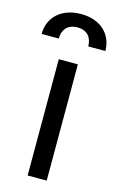

<svg xmlns="http://www.w3.org/2000/svg" viewBox="-148 -820 537 870"><g transform="rotate(15 120.5 -385.0)"><path d="M75.3 0H164.8V-545.5H75.3ZM-29.5 -636H51.1C51.1 -672.6 69.6 -706.7 120.7 -706.7C169.4 -706.7 189.3 -674 189.3 -636H269.5C269.5 -713.8 213.1 -769.5 120.7 -769.5C28.4 -769.5 -29.5 -713.8 -29.5 -636Z"/></g></svg>

Font: Margiela Sans Text
Style: Regular
Weight: 400
Designer: Stefan Endress, Andreas Faust
Version: Version 1.100;FEAKit 1.0